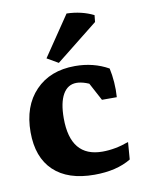

<svg xmlns="http://www.w3.org/2000/svg" viewBox="-71 -625 506 684"><g transform="rotate(-10 182.0 -283.5)"><path d="M215.8 7.8Q120.1 7.8 68.8 -41Q17.6 -89.8 17.6 -180.7Q17.6 -274.9 70.8 -330.3Q124 -385.7 213.9 -385.7Q280.8 -385.7 334.5 -355.5Q339.8 -331.5 341.8 -304.4Q343.8 -277.3 341.8 -250.5H288.1L243.2 -334.5L280.8 -301.8Q261.2 -313 242.4 -319.3Q223.6 -325.7 209 -325.7Q177.2 -325.7 159.9 -295.7Q142.6 -265.6 142.6 -209Q142.6 -68.4 258.3 -68.4Q305.2 -68.4 353.5 -86.4L348.6 -23.9Q296.4 7.8 215.8 7.8ZM159.7 -406.7 119.1 -430.2 217.3 -575.2Q271.5 -573.7 314.5 -552.2L312 -527.8Z"/></g></svg>

Font: Markazi Text
Style: Regular
Weight: 400
Designer: Borna Izadpanah (Arabic designer), Fiona Ross (Arabic design director) and Florian Runge (Latin designer)
Foundry: Borna Izadpanah and Florian Runge
Version: Version 1.000